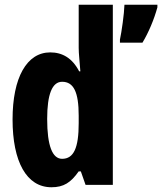

<svg xmlns="http://www.w3.org/2000/svg" viewBox="-20 -831 684 810"><path d="M197 -41C249 -41 279 -61 312 -108H321L341 -51H456V-811H312V-629C312 -604 316 -574 319 -530H314C285 -586 243 -610 192 -610C93 -610 33 -504 33 -327C33 -149 92 -41 197 -41ZM644 -800V-811H505C504 -773 493 -696 486 -664V-651H581C607 -694 630 -749 644 -800ZM242 -161C201 -161 179 -216 179 -329C179 -433 200 -486 242 -486C291 -486 312 -442 312 -343V-311C312 -207 291 -161 242 -161Z"/></svg>

Font: Noto Sans Tamil UI ExtraCondensed ExtraBold
Style: Regular
Weight: 800
Width: 2
Designer: Jelle Bosma - Monotype Design Team
Foundry: Monotype Imaging Inc.
Version: Version 2.004